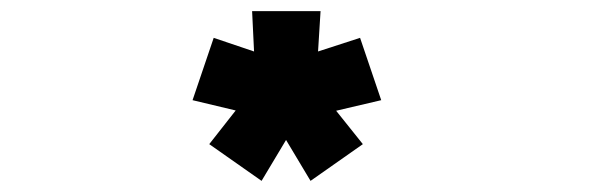

<svg xmlns="http://www.w3.org/2000/svg" viewBox="-20 -820 1090 345"><path d="M450 -495 356 -561 403.5 -621.5 326 -640 364 -752 436.5 -727.5 433 -800H556L551.5 -727.5L627 -752L665 -640L584 -621L632 -561L538 -495L494 -568.5Z"/></svg>

Font: Trispace Expanded ExtraBold
Style: Regular
Weight: 800
Width: 7
Designer: Tyler Finck
Foundry: Etcetera Type Company
Version: Version 1.210; ttfautohint (v1.8.3)